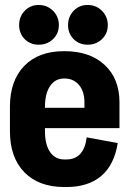

<svg xmlns="http://www.w3.org/2000/svg" viewBox="-20 -737 521 773"><path d="M461 -325V-221H161V-209Q161 -155 181.5 -125Q202 -95 239 -95H247Q283 -95 303.5 -118Q324 -141 329 -184L454 -161Q440 -73 387.5 -28.5Q335 16 247 16H239Q136 16 78 -43.5Q20 -103 20 -209V-307Q20 -412 77.5 -471.5Q135 -531 238 -531H239Q342 -531 401.5 -475.5Q461 -420 461 -325ZM161 -303H320V-325Q320 -369 298 -395Q276 -421 239 -421Q202 -421 181.5 -390.5Q161 -360 161 -306ZM57 -636Q57 -670 79.5 -693.5Q102 -717 136 -717Q170 -717 193.5 -693.5Q217 -670 217 -636Q217 -602 193.5 -579.5Q170 -557 136 -557Q102 -557 79.5 -579.5Q57 -602 57 -636ZM254 -636Q254 -670 276.5 -693.5Q299 -717 333 -717Q367 -717 390.5 -693.5Q414 -670 414 -636Q414 -602 390.5 -579.5Q367 -557 333 -557Q299 -557 276.5 -579.5Q254 -602 254 -636Z"/></svg>

Font: Akshar SemiBold
Style: Regular
Weight: 600
Designer: Tall Chai
Foundry: Tall Chai
Version: Version 1.000